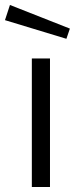

<svg xmlns="http://www.w3.org/2000/svg" viewBox="-40 -752 307 772"><path d="M0 -732 -20 -671 227 -596 241 -637ZM161 -517H88V0H161Z"/></svg>

Font: United Sans Light
Style: Regular
Weight: 300
Designer: Pablo Impallari, Rodrigo Fuenzalida (Modified by Dan O. Williams)
Version: Version 1.000;PS 001.000;hotconv 1.0.88;makeotf.lib2.5.64775